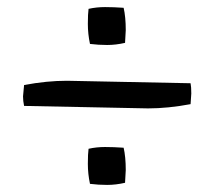

<svg xmlns="http://www.w3.org/2000/svg" viewBox="-20 -525 606 542"><path d="M335 -440 333 -404Q307 -398 282.5 -398Q258 -398 234 -401Q228 -429 228 -457.5Q228 -486 230 -500Q252 -505 276.5 -505Q301 -505 329 -503Q335 -477 335 -440ZM335 -45 333 -9Q307 -3 282.5 -3Q258 -3 234 -6Q228 -34 228 -62.5Q228 -91 230 -105Q252 -110 276.5 -110Q301 -110 329 -108Q335 -82 335 -45ZM518 -290Q520 -280 520 -261L518 -231Q454 -219 398 -219L48 -226Q45 -240 45 -253L48 -285Q112 -297 169 -297Z"/></svg>

Font: Inika
Style: Regular
Weight: 400
Designer: Constanza Artigas Preller
Foundry: Constanza Artigas Preller
Version: Version 1.001